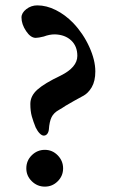

<svg xmlns="http://www.w3.org/2000/svg" viewBox="-20 -681 429 715"><path d="M113 -206Q104 -228 98.5 -247.5Q93 -267 93 -294Q93 -324 119.5 -347.5Q146 -371 205 -399Q268 -430 268 -473Q268 -509 245 -530.5Q222 -552 184 -553Q164 -553 143 -545Q123 -540 113 -540Q94 -540 77 -565.5Q60 -591 60 -616Q60 -633 78 -647Q96 -661 119 -661Q153 -661 188 -643.5Q223 -626 253 -595Q290 -556 312.5 -506.5Q335 -457 335 -415Q335 -379 321.5 -356Q308 -333 288 -323Q258 -307 224 -287Q214 -280 200 -272Q180 -261 172 -244.5Q164 -228 162 -199Q161 -189 156 -182.5Q151 -176 143 -176Q136 -176 128 -184Q120 -192 113 -206ZM78 -54Q78 -83 98.5 -103Q119 -123 147 -123Q175 -123 195 -102.5Q215 -82 215 -54Q215 -26 195 -6Q175 14 147 14Q119 14 98.5 -6Q78 -26 78 -54Z"/></svg>

Font: EB Garamond SemiBold
Style: Regular
Weight: 600
Designer: Georg Duffner and Octavio Pardo
Foundry: Georg Duffner
Version: Version 1.000